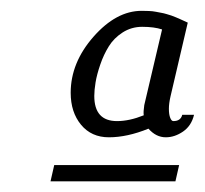

<svg xmlns="http://www.w3.org/2000/svg" viewBox="-20 -508 382 358"><path d="M81.1 -200.2H314L307.1 -169.9H74.2ZM111.8 -335Q111.8 -391.1 154.3 -439.5Q196.8 -487.8 244.1 -487.8Q251 -487.8 257.6 -487.5Q264.2 -487.3 270.3 -486.1Q276.4 -484.9 280.8 -484.1Q285.2 -483.4 290.8 -481.7Q296.4 -480 299.6 -479Q302.7 -478 308.3 -475.6Q314 -473.1 315.7 -472.4Q317.4 -471.7 323.2 -469Q329.1 -466.3 330.1 -465.8L297.9 -328.1Q294.9 -314.9 294.9 -305.2Q294.9 -294.4 297.4 -288.3Q299.8 -282.2 303.2 -282.2Q316.9 -282.2 319.8 -293.9H341.8Q336.9 -273.4 321.3 -262.7Q305.7 -252 289.1 -252Q271 -252 256.8 -268.1Q217.3 -252 183.1 -252Q150.4 -252 131.1 -275.4Q111.8 -298.8 111.8 -335ZM245.1 -458Q225.1 -458 208.7 -447.5Q192.4 -437 182.9 -421.6Q173.3 -406.2 167 -387.7Q160.6 -369.1 158.2 -354.5Q155.8 -339.8 155.8 -329.1Q155.8 -282.2 198.2 -282.2Q221.2 -282.2 248 -293Q247.1 -299.8 249 -312L282.2 -453.1Q267.6 -458 245.1 -458Z"/></svg>

Font: Pfennig
Style: Italic
Weight: 500
Italic angle: -13°
Version: Version 20120410 ; ttfautohint (v0.8)